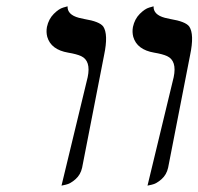

<svg xmlns="http://www.w3.org/2000/svg" viewBox="-20 -579 625 605"><path d="M444.8 5.9 527.3 -335.9Q538.1 -387.7 506.3 -402.3Q492.2 -408.7 465.8 -413.1Q411.6 -422.4 399.9 -462.9Q396 -478 398.9 -494.1Q404.3 -519 420.4 -535.2Q436.5 -551.3 450.2 -555.2L463.9 -559.1Q462.9 -532.7 499.5 -522.9Q505.9 -521.5 517.1 -519Q564.5 -511.2 576.2 -495.6Q592.8 -471.2 579.1 -405.8L509.8 -50.8Q504.9 -28.3 488.8 -14.2Q472.7 0 458.5 2.9ZM173.8 5.9 256.3 -335.9Q267.1 -387.7 235.4 -402.3Q221.2 -408.7 194.8 -413.1Q140.6 -422.4 128.9 -462.9Q125 -478 127.9 -494.1Q133.3 -519 149.4 -535.2Q165.5 -551.3 179.2 -555.2L192.9 -559.1Q191.9 -532.7 228.5 -522.9Q234.9 -521.5 246.1 -519Q293.5 -511.2 305.2 -495.6Q321.8 -471.2 308.1 -405.8L238.8 -50.8Q233.9 -28.3 217.8 -14.2Q201.7 0 187.5 2.9Z"/></svg>

Font: Linux Biolinum Slanted O
Style: Slanted
Weight: 400
Designer: Philipp H. Poll
Foundry: Philipp H. Poll
Version: Version 1.0.4